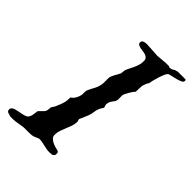

<svg xmlns="http://www.w3.org/2000/svg" viewBox="-223 -773 891 891"><g transform="rotate(45 222.5 -327.5)"><path d="M143.6 -239.3Q144 -239.7 145 -240.2Q146 -240.7 146.5 -241Q147 -241.2 147.9 -241.7Q157.7 -249.5 163.8 -261.2Q169.9 -272.9 172.4 -286.1V-306.6Q173.3 -313.5 176.5 -321Q179.7 -328.6 183.8 -335.9Q188 -343.3 191.7 -350.3Q195.3 -357.4 197.8 -363.3Q201.7 -374.5 203.1 -382.3Q204.6 -390.1 204.6 -397V-425.8Q204.6 -432.6 207.5 -440.2Q210.4 -447.8 214.6 -455.3Q218.8 -462.9 223.1 -470.2Q227.5 -477.5 230 -483.4Q230 -483.9 230.5 -487.3Q231 -490.7 231.4 -494.6Q231.9 -498.5 232.2 -502Q232.4 -505.4 232.4 -505.9Q237.3 -518.6 243.2 -529.5Q249 -540.5 253.9 -551.5Q258.8 -562.5 262 -574Q265.1 -585.4 265.1 -599.1Q265.1 -610.4 259.5 -616.2Q253.9 -622.1 245.8 -624.8Q237.8 -627.4 228 -628.4Q218.3 -629.4 210.2 -631.3Q202.1 -633.3 196.5 -637Q190.9 -640.6 190.9 -648.9Q190.9 -657.7 200.2 -661.4Q209.5 -665 219.7 -665L292.5 -660.6L342.8 -665H363.3Q366.7 -662.6 368.2 -662.4Q369.6 -662.1 373.5 -662.1Q380.4 -662.1 386.5 -665.5Q392.6 -668.9 397.9 -672.4Q401.4 -672.4 406 -674.1Q410.6 -675.8 411.6 -675.8H461.9Q464.4 -673.8 464.6 -672.1Q464.8 -670.4 464.8 -668Q464.8 -660.6 454.8 -656Q444.8 -651.4 431.9 -647.9Q418.9 -644.5 406.2 -641.8Q393.6 -639.2 388.7 -636.7Q382.8 -633.8 377.2 -620.8Q371.6 -607.9 366.7 -592.5Q361.8 -577.1 358.6 -563.5Q355.5 -549.8 355 -544.9Q354 -543.5 350.6 -537.8Q347.2 -532.2 347.2 -531.2Q346.7 -529.8 345.7 -527.1Q344.7 -524.4 343.8 -521.7Q342.8 -519 342 -516.8Q341.3 -514.6 341.3 -514.6Q340.8 -512.2 340.3 -506.3Q339.8 -500.5 339.6 -493.7Q339.4 -486.8 339.1 -480.5Q338.9 -474.1 338.9 -471.2Q335.4 -468.8 330.3 -461.7Q325.2 -454.6 320.1 -445.8Q314.9 -437 311 -428.7Q307.1 -420.4 306.6 -416.5V-386.2Q305.2 -377.9 301.3 -372.6Q297.4 -367.2 293.2 -361.6Q289.1 -356 286.1 -349.1Q283.2 -342.3 283.2 -331.1Q283.2 -328.1 285.2 -324.5Q287.1 -320.8 287.1 -314.9L277.8 -299.8Q270.5 -285.6 268.6 -269.5Q266.6 -253.4 261.2 -239.3L246.1 -203.6Q244.6 -202.6 243.7 -199.2Q242.7 -195.8 242.7 -193.4L246.1 -182.6Q246.1 -166.5 241 -152.1Q235.8 -137.7 230 -123.5Q224.1 -109.4 219 -95Q213.9 -80.6 213.9 -64.9Q213.9 -53.7 220.5 -46.6Q227.1 -39.6 236.6 -34.7Q246.1 -29.8 256.6 -26.9Q267.1 -23.9 275.4 -22Q280.8 -19.5 282 -16.4Q283.2 -13.2 283.2 -6.8Q283.2 -1 280.8 1.7Q278.3 4.4 272.9 8.3L271 9.3L252.4 10.3Q243.7 10.3 235.4 8.8Q227.1 7.3 216.3 4.9Q206.1 2.4 196.8 0.7Q187.5 -1 176.8 -1Q176.3 -1 175.3 -0.7Q174.3 -0.5 171.6 0.7Q168.9 2 164.1 3.9Q159.2 5.9 151.4 9.3Q143.1 11.7 135.7 12.2Q128.4 12.7 121.6 12.7H89.4Q72.3 14.6 56.6 17.8Q41 21 24.4 21H7.8Q3.4 19 -1.2 18.1Q-5.9 17.1 -9.8 15.6Q-13.7 14.2 -16.1 11Q-18.6 7.8 -18.6 1Q-18.6 -6.8 -12.9 -11.2Q-7.3 -15.6 1.5 -18.3Q10.3 -21 20.8 -22.7Q31.2 -24.4 41.3 -26.6Q51.3 -28.8 59.1 -32.2Q66.9 -35.6 70.3 -41.5Q76.7 -52.7 77.4 -62Q78.1 -71.3 80.1 -83.5Q80.1 -84.5 81.5 -86.7Q83 -88.9 83.5 -89.4Q84.5 -90.3 87.9 -93.8Q91.3 -97.2 95 -100.8Q98.6 -104.5 101.8 -107.7Q105 -110.8 105.5 -112.3Q107.4 -114.3 108.6 -118.4Q109.9 -122.6 110.4 -127Q110.8 -131.3 111.1 -135Q111.3 -138.7 111.3 -140.1Q113.8 -146 119.6 -154.5Q125.5 -163.1 127 -169.9Q134.3 -185.1 138.9 -201.2Q143.6 -217.3 143.6 -239.3Z"/></g></svg>

Font: IM FELL English
Style: Italic
Weight: 400
Italic angle: -18°
Designer: Igino Marini
Foundry: Igino Marini
Version: 3.00